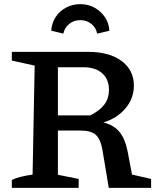

<svg xmlns="http://www.w3.org/2000/svg" viewBox="-20 -905 758 925"><path d="M616 -64 708 -43V0H504L474 -180Q465 -234 442 -255Q419 -276 369 -276H204V-349H415Q462 -373 483.5 -402.5Q505 -432 505 -471Q505 -523 472.5 -552Q440 -581 383 -581H259V-63L359 -43V0H37V-38Q53 -46 77.5 -52.5Q102 -59 137 -64L147 -589L37 -613V-655H407Q507 -655 566 -611Q625 -567 625 -493Q625 -431 584.5 -383Q544 -335 478 -315Q528 -303 555.5 -269.5Q583 -236 595 -175ZM367 -885Q406 -885 436.5 -867.5Q467 -850 486 -821.5Q505 -793 507 -757L448 -743Q443 -771 420.5 -789.5Q398 -808 367 -808Q335 -808 313 -789.5Q291 -771 285 -743L227 -757Q229 -793 247.5 -822Q266 -851 297.5 -868Q329 -885 367 -885Z"/></svg>

Font: Piazzolla 24pt SemiBold
Style: Regular
Weight: 600
Designer: Juan Pablo del Peral
Foundry: Huerta Tipografica
Version: Version 2.005